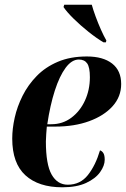

<svg xmlns="http://www.w3.org/2000/svg" viewBox="-20 -786 535 816"><path d="M245 10Q144 10 88 -41Q32 -92 32 -197Q32 -239 42.5 -286Q53 -333 76 -379Q99 -425 136 -463Q173 -501 226 -523.5Q279 -546 349 -546Q418 -546 456.5 -516Q495 -486 495 -429Q495 -375 458.5 -334.5Q422 -294 359 -271Q296 -248 215 -248H179Q178 -238 176.5 -216.5Q175 -195 175 -185Q175 -87 199.5 -44Q224 -1 268 -1Q321 -1 353.5 -42Q386 -83 405 -147Q414 -144 419.5 -135Q425 -126 425 -107Q425 -82 405.5 -54.5Q386 -27 346 -8.5Q306 10 245 10ZM198 -258Q246 -258 283 -285.5Q320 -313 341 -358.5Q362 -404 362 -458Q362 -500 350.5 -516.5Q339 -533 315 -533Q285 -533 259 -498Q233 -463 213 -401Q193 -339 181 -258ZM420 -606Q391 -623 356.5 -650.5Q322 -678 293 -706.5Q264 -735 250 -756L253 -766H370Q376 -744 386.5 -715.5Q397 -687 409 -660Q421 -633 432 -614L430 -606Z"/></svg>

Font: Noto Serif Display SemiCondensed
Style: Bold Italic
Weight: 700
Width: 4
Italic angle: -12°
Designer: Monotype Design Team
Foundry: Monotype Imaging Inc.
Version: Version 2.009